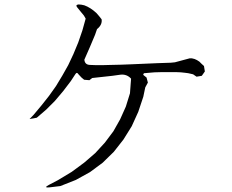

<svg xmlns="http://www.w3.org/2000/svg" viewBox="-20 -807 1040 859"><path d="M202.1 31.2Q172.9 34.2 198.2 20.5L239.3 -1L300.8 -38.1L356.4 -79.1L406.2 -122.1L449.2 -168.9L487.3 -219.7L517.6 -273.4L543 -330.1L561.5 -389.6L566.4 -455.1Q546.9 -476.6 517.6 -472.7L482.4 -467.8L392.6 -458L379.9 -448.2L356.4 -450.2L344.7 -460L331.1 -474.6Q324.2 -486.3 317.4 -475.6L296.9 -444.3L262.7 -399.4L225.6 -355.5L186.5 -316.4L144.5 -280.3L112.3 -274.4L130.9 -293.9L166 -335.9L199.2 -377.9L230.5 -421.9L258.8 -468.8L285.2 -515.6L308.6 -565.4L330.1 -617.2L348.6 -670.9L363.3 -723.6L355.5 -737.3L341.8 -753.9L325.2 -774.4Q316.4 -785.2 331.1 -787.1L343.8 -786.1L357.4 -783.2L371.1 -777.3L384.8 -769.5L398.4 -759.8L411.1 -749L422.9 -735.4L434.6 -720.7Q438.5 -696.3 414.1 -676.8L405.3 -651.4L381.8 -595.7L357.4 -540Q359.4 -517.6 381.8 -516.6L408.2 -515.6H440.4L478.5 -516.6L522.5 -517.6L571.3 -519.5L684.6 -524.4L744.1 -526.4L762.7 -528.3L828.1 -545.9H838.9L850.6 -543L861.3 -538.1L872.1 -531.2L881.8 -521.5L892.6 -511.7L896.5 -487.3L882.8 -467.8L859.4 -463.9L843.8 -474.6L822.3 -479.5L807.6 -481.4L789.1 -483.4L765.6 -484.4H707L670.9 -483.4L625 -479.5Q616.2 -473.6 626 -467.8L635.7 -460L641.6 -437.5L629.9 -416L621.1 -374L598.6 -306.6L569.3 -242.2L532.2 -182.6L489.3 -127.9L439.5 -79.1L382.8 -37.1L319.3 -2L250 25.4Z"/></svg>

Font: B2 Hana
Style: Regular
Weight: 500
Version: 2020-08-05; (max)